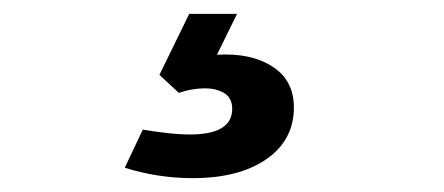

<svg xmlns="http://www.w3.org/2000/svg" viewBox="-20 -21 640 277"><path d="M258 236Q208 236 160 221L186 166Q204 169 221.5 171Q239 173 254 173Q315 173 315 136Q315 120 303 113Q291 106 273 106.5Q255 107 238 113L210 87L253 -1H322L293 58Q342 55 373 75Q404 95 404 134Q404 181 364.5 208.5Q325 236 258 236Z"/></svg>

Font: Murecho ExtraBold
Style: Regular
Weight: 800
Designer: Neil Summerour
Foundry: Positype
Version: Version 1.010; ttfautohint (v1.8.3)